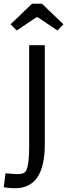

<svg xmlns="http://www.w3.org/2000/svg" viewBox="-24 -822 380 1020"><path d="M214 -55Q214 178 56 178Q30 178 -4 173L5 99L66 103Q95 103 107 94Q131 78 131 -52V-582H214ZM313 -693 281 -660 177 -730H169L65 -660L32 -693L146 -802H199Z"/></svg>

Font: Ruda
Style: Regular
Weight: 400
Designer: Mariela Monsalve, Angelina Sanchez
Foundry: Mariela Monsalve, Angelina Sanchez
Version: Version 1.002